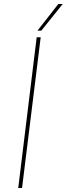

<svg xmlns="http://www.w3.org/2000/svg" viewBox="-20 -938 333 958"><path d="M183 -752 90 0H71L163 -752ZM186 -785H167L271 -918H293Z"/></svg>

Font: Josefin Sans Thin
Style: Italic
Weight: 200
Italic angle: -7°
Designer: Santiago Orozco
Foundry: Typemade
Version: Version 2.000